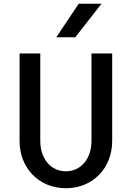

<svg xmlns="http://www.w3.org/2000/svg" viewBox="-20 -984 700 1020"><path d="M330 16C472 16 576 -90 576 -235V-700H466V-235C466 -141 410 -74 330 -74C250 -74 194 -141 194 -235V-700H84V-235C84 -90 188 16 330 16ZM279 -786H380L519 -964H398Z"/></svg>

Font: Uncut Plan8
Style: Regular
Weight: 400
Designer: Kasper Nordkvist
Foundry: UNCUT.wtf
Version: Version 1.002;Glyphs 3.1.2 (3151)